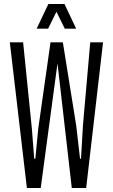

<svg xmlns="http://www.w3.org/2000/svg" viewBox="-20 -945 567 965"><path d="M115.2 0 29.3 -732.4H96.2L140.1 -299.3L151.9 -147.5H157.7L172.4 -299.8L233.9 -732.4H256.8H283.2H295.9L362.8 -315.4L382.3 -147.5H387.2L397 -316.4L433.6 -732.4H498L413.1 0H340.8L269 -626.5L184.6 0ZM164.1 -800.8 223.1 -924.8H304.2L362.8 -800.8H305.7L263.7 -886.2L221.7 -800.8Z"/></svg>

Font: Antonio Thin
Style: Regular
Weight: 250
Designer: Vernon Adams
Foundry: Vernon Adams
Version: Version 1.002